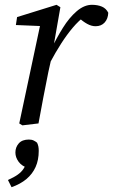

<svg xmlns="http://www.w3.org/2000/svg" viewBox="-20 -513 470 798"><path d="M187 -251 177 -309H193Q215 -355 241.5 -397.5Q268 -440 299 -466.5Q330 -493 362 -493Q386 -493 403.5 -485.5Q421 -478 430 -460Q429 -435 415 -419.5Q401 -404 377 -404Q360 -404 342 -414Q324 -424 307 -440L294 -453H345L335 -448Q307 -427 282.5 -398Q258 -369 234.5 -332.5Q211 -296 187 -251ZM60 0 150 -423 167 -404 46 -409 51 -442 215 -493 231 -483 204 -329 203 -312 181 -214Q170 -161 160 -107.5Q150 -54 140 0L73 8ZM141 114Q141 152 128 181Q115 210 90 231Q65 252 28 265L13 235Q38 224 53.5 213Q69 202 77.5 189Q86 176 92 162L100 187Q71 178 57.5 159.5Q44 141 44 121Q44 99 58 83Q72 67 100 67Q112 67 120 71Q128 75 134 80Q138 88 139.5 96Q141 104 141 114Z"/></svg>

Font: Source Serif 4 18pt
Style: Italic
Weight: 400
Italic angle: -12°
Designer: Frank Grießhammer
Foundry: Adobe Systems Incorporated
Version: Version 4.004;hotconv 1.0.116;makeotfexe 2.5.65601